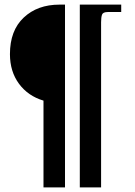

<svg xmlns="http://www.w3.org/2000/svg" viewBox="-20 -680 582 830"><path d="M168 130V-245Q101 -265 62 -318Q23 -371 23 -446Q23 -548 82.5 -604Q142 -660 237 -660H261V130ZM325 130V-660H504V-628H446Q425 -628 421 -616.5Q417 -605 417 -584V130Z"/></svg>

Font: Frank Ruhl Libre
Style: Bold
Weight: 700
Designer: Yanek Iontef
Foundry: Fontef
Version: Version 6.004